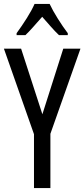

<svg xmlns="http://www.w3.org/2000/svg" viewBox="-20 -963 432 983"><path d="M197 -378 304 -714H392L238 -278V0H154V-276L0 -714H88ZM234 -943Q250 -909 276 -867.5Q302 -826 327 -793V-783H282Q261 -803 240 -827Q219 -851 196 -877Q173 -851 150.5 -825.5Q128 -800 110 -783H65V-793Q92 -830 117.5 -870.5Q143 -911 157 -943Z"/></svg>

Font: Noto Sans ExtraCondensed
Style: Regular
Weight: 400
Width: 2
Designer: Monotype Design Team
Foundry: Monotype Imaging Inc.
Version: Version 2.013; ttfautohint (v1.8.4.7-5d5b)